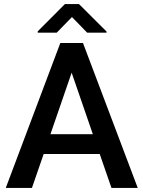

<svg xmlns="http://www.w3.org/2000/svg" viewBox="-20 -922 703 942"><path d="M526.9 0 469.2 -166.5H194.3L136.7 0H8.3L275.9 -710.9H387.2L655.8 0ZM227.5 -263.7H435.5L331.5 -565.4ZM367.7 -901.9 502.9 -767.1V-761.7H407.7L333 -838.4L258.3 -761.7H165V-768.1L298.3 -901.9Z"/></svg>

Font: Vazirmatn RD UI FD Medium
Style: Regular
Weight: 500
Designer: Saber Rastikerdar
Foundry: Saber Rastikerdar
Version: Version 33.003